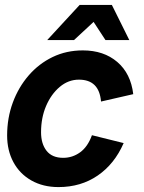

<svg xmlns="http://www.w3.org/2000/svg" viewBox="-20 -748 587 781"><path d="M218 13Q155 13 107.5 -14Q60 -41 34.5 -88.5Q9 -136 9 -197Q9 -268 32 -330.5Q55 -393 96.5 -441Q138 -489 194 -516Q250 -543 317 -543Q402 -543 457 -496Q512 -449 522 -365L391 -335Q387 -380 364.5 -402Q342 -424 301 -424Q258 -424 223 -394.5Q188 -365 167.5 -317Q147 -269 147 -210Q147 -163 169.5 -134.5Q192 -106 237 -106Q275 -106 306 -128.5Q337 -151 354 -198L483 -166Q446 -81 377.5 -34Q309 13 218 13ZM172 -585 304 -728H400L390 -686L281 -585ZM409 -585 343 -686 339 -728H435L506 -585Z"/></svg>

Font: Radio Canada Big SemiBold
Style: Italic
Weight: 600
Italic angle: -12°
Designer: Étienne Aubert Bonn
Foundry: Coppers and Brasses
Version: Version 1.001